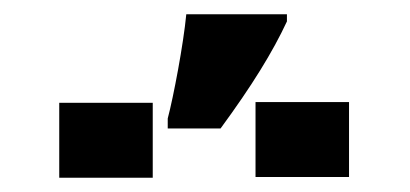

<svg xmlns="http://www.w3.org/2000/svg" viewBox="-20 -858 574 269"><path d="M215 -678H289C333 -738 362 -785 382 -828V-838H241C237 -796 223 -722 215 -692ZM338 -610H469V-715H338ZM63 -609H194V-714H63Z"/></svg>

Font: Kathrein 85 Heavy
Style: Regular
Weight: 900
Designer: Lazydogs Typefoundry, based on Open Sans by Ascender Corporation
Foundry: Lazydogs Typefoundry
Version: Version 1.003;PS 001.003;hotconv 1.0.88;makeotf.lib2.5.64775